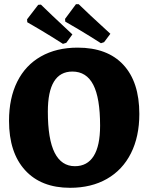

<svg xmlns="http://www.w3.org/2000/svg" viewBox="-20 -883 706 915"><path d="M23 -307Q23 -415 62 -493.5Q101 -572 175 -614Q249 -656 350 -656Q492 -656 568 -574Q644 -492 644 -340Q644 -232 604 -152.5Q564 -73 489.5 -30.5Q415 12 314 12Q176 12 99.5 -72Q23 -156 23 -307ZM457 -284Q457 -416 424.5 -479Q392 -542 325 -542Q208 -542 208 -351Q208 -219 240.5 -155Q273 -91 337 -91Q396 -91 426.5 -139.5Q457 -188 457 -284ZM291 -780 290 -793 342 -863H355Q368 -850 409.5 -811Q451 -772 506 -722L476 -682L461 -677Q408 -711 357 -741.5Q306 -772 291 -780ZM110 -777 109 -791 162 -860 175 -861Q188 -848 229 -809Q270 -770 325 -719L296 -679L280 -674Q227 -708 176 -738.5Q125 -769 110 -777Z"/></svg>

Font: Alegreya SC ExtraBold
Style: Regular
Weight: 800
Designer: Juan Pablo del Peral
Foundry: Huerta Tipografica
Version: Version 2.007; ttfautohint (v1.6)